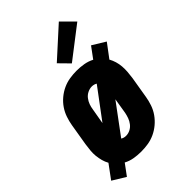

<svg xmlns="http://www.w3.org/2000/svg" viewBox="-255 -863 999 999"><g transform="rotate(-45 244.5 -363.0)"><path d="M61 48 -11 4 45 -72Q36 -88 31 -106.5Q26 -125 24 -144.5Q22 -164 24 -184Q26 -204 29 -225L49 -345Q53 -369 61.5 -394Q70 -419 85 -441Q100 -463 121 -480.5Q142 -498 166 -509Q190 -520 215.5 -524Q241 -528 266 -528Q266 -528 266 -528Q266 -528 266 -528Q293 -528 319 -523.5Q345 -519 368 -507L413 -568L485 -524L428 -448Q437 -432 442.5 -413.5Q448 -395 449.5 -375.5Q451 -356 449.5 -336Q448 -316 445 -295L425 -175Q421 -151 412.5 -126Q404 -101 388.5 -79Q373 -57 352 -39.5Q331 -22 307 -11Q283 0 257.5 4Q232 8 207 8Q207 8 207 8Q207 8 207 8Q180 8 154 3.5Q128 -1 106 -13ZM169 -240 293 -406Q287 -410 279.5 -412Q272 -414 264 -414Q249 -414 233.5 -406.5Q218 -399 207.5 -385.5Q197 -372 191.5 -356.5Q186 -341 184 -326ZM209 -106Q225 -106 240 -113.5Q255 -121 265.5 -134.5Q276 -148 281.5 -163.5Q287 -179 290 -194L304 -280L181 -114Q187 -110 194 -108Q201 -106 209 -106ZM276 -572 221 -628 382 -774 450 -706Z"/></g></svg>

Font: Iosevka SS04 Heavy
Style: Italic
Weight: 900
Italic angle: -9°
Monospace: yes
Designer: Belleve Invis
Foundry: Belleve Invis
Version: Version 19.0.0; ttfautohint (v1.8.4)